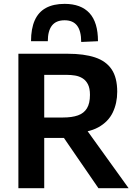

<svg xmlns="http://www.w3.org/2000/svg" viewBox="-20 -998 724 1018"><path d="M77.5 0Q77.5 -58 77.5 -112.5Q77.5 -167 77.5 -233.5V-475Q77.5 -543 77.5 -598.5Q77.5 -654 77.5 -713Q108.5 -713 150.5 -713Q192.5 -713 240.8 -713Q289 -713 340 -713Q425 -713 483.5 -693.8Q542 -674.5 571.8 -630.5Q601.5 -586.5 601.5 -511.5Q601.5 -451 577.8 -401.5Q554 -352 500.8 -322.8Q447.5 -293.5 359.5 -293L411 -349L513.5 -206.5Q537.5 -173.5 564.2 -136Q591 -98.5 616.8 -63Q642.5 -27.5 662 0H502Q472.5 -43 445.2 -82.8Q418 -122.5 392 -160L271 -336.5L355 -266.5H189.5V-375H314.5Q361.5 -375 393.2 -386.2Q425 -397.5 441 -423.8Q457 -450 457 -495Q457 -530 446.2 -551Q435.5 -572 417.5 -583Q399.5 -594 378.2 -597.5Q357 -601 335.5 -601H116L214.5 -691.5Q214.5 -629.5 214.5 -574.2Q214.5 -519 214.5 -453V-233.5Q214.5 -167 214.5 -112.5Q214.5 -58 214.5 0ZM410.5 -775.5Q410.5 -833.5 388.8 -862Q367 -890.5 322.5 -890.5Q277.5 -890.5 255.5 -862.5Q233.5 -834.5 233.5 -779.5H144.5Q144.5 -846 164.2 -890.2Q184 -934.5 223.8 -956Q263.5 -977.5 322.5 -977.5Q409.5 -977.5 454.5 -928.5Q499.5 -879.5 499.5 -779.5Z"/></svg>

Font: Commissioner Thin SemiBold
Style: Regular
Weight: 600
Version: Version 1.000